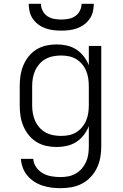

<svg xmlns="http://www.w3.org/2000/svg" viewBox="-20 -760 640 1003"><path d="M296 223Q272 223 248.5 220Q225 217 202 209.5Q179 202 159 189Q139 176 123.5 158Q108 140 99.5 117Q91 94 89 70H154Q155 94 169.5 114Q184 134 204.5 145.5Q225 157 249 161Q273 165 296 165Q317 165 337.5 161Q358 157 376 146.5Q394 136 407.5 120.5Q421 105 429.5 86Q438 67 441 46.5Q444 26 444 5V-101Q434 -76 417.5 -54.5Q401 -33 378.5 -18.5Q356 -4 329.5 2Q303 8 276 8Q248 8 221 2Q194 -4 170.5 -18.5Q147 -33 129.5 -55Q112 -77 101.5 -102.5Q91 -128 87 -155Q83 -182 83 -210V-310Q83 -338 87 -365Q91 -392 101.5 -417.5Q112 -443 129.5 -465Q147 -487 170.5 -501.5Q194 -516 221 -522Q248 -528 276 -528Q303 -528 329.5 -522Q356 -516 378.5 -501.5Q401 -487 417.5 -465.5Q434 -444 444 -419V-520H509V5Q509 34 504 62.5Q499 91 486.5 117Q474 143 454 164.5Q434 186 408 199.5Q382 213 353.5 218Q325 223 296 223ZM299 -50Q320 -50 340 -54Q360 -58 377.5 -68.5Q395 -79 408.5 -95Q422 -111 430 -130Q438 -149 441 -169.5Q444 -190 444 -210V-310Q444 -330 441 -350.5Q438 -371 430 -390Q422 -409 408.5 -425Q395 -441 377.5 -451.5Q360 -462 340 -466Q320 -470 299 -470Q278 -470 257.5 -466Q237 -462 218.5 -452Q200 -442 186 -426Q172 -410 163.5 -391Q155 -372 151.5 -351.5Q148 -331 148 -310V-210Q148 -189 151.5 -168.5Q155 -148 163.5 -129Q172 -110 186 -94Q200 -78 218.5 -68Q237 -58 257.5 -54Q278 -50 299 -50ZM300 -600Q279 -600 258.5 -602.5Q238 -605 218 -612Q198 -619 181 -631.5Q164 -644 152 -661Q140 -678 135 -698.5Q130 -719 130 -740H194Q194 -721 203 -703.5Q212 -686 227.5 -675.5Q243 -665 262 -661.5Q281 -658 300 -658Q319 -658 338 -661.5Q357 -665 372.5 -675.5Q388 -686 397 -703.5Q406 -721 406 -740H470Q470 -719 465 -698.5Q460 -678 448 -661Q436 -644 419 -631.5Q402 -619 382 -612Q362 -605 341.5 -602.5Q321 -600 300 -600Z"/></svg>

Font: Iosevka Aile Custom Light
Style: Regular
Weight: 300
Designer: Belleve Invis
Foundry: Belleve Invis
Version: Version 17.0.2; ttfautohint (v1.8.3)